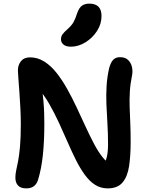

<svg xmlns="http://www.w3.org/2000/svg" viewBox="-20 -1027 822 1061"><path d="M125 14Q94 14 79.5 -2Q65 -18 65 -45Q65 -65 69.5 -85.5Q74 -106 80 -136.5Q86 -167 90.5 -216Q95 -265 95 -342Q95 -385 92.5 -431.5Q90 -478 87 -520.5Q84 -563 81.5 -594.5Q79 -626 79 -638Q79 -668 96 -689Q113 -710 146 -710Q188 -710 224.5 -687Q261 -664 292 -625Q323 -586 351 -536Q379 -486 404 -432.5Q429 -379 453 -327Q477 -275 500 -231.5Q523 -188 547 -158Q571 -128 596 -118L527 -86Q540 -98 551.5 -114.5Q563 -131 570 -158.5Q577 -186 577 -231Q577 -291 573.5 -345.5Q570 -400 568 -451.5Q566 -503 569 -552Q572 -601 583 -650Q592 -683 606 -697Q620 -711 643 -711Q673 -711 689 -694.5Q705 -678 709.5 -655.5Q714 -633 710 -612Q700 -564 697.5 -520.5Q695 -477 696.5 -434.5Q698 -392 700 -345Q702 -298 702 -242Q702 -168 693.5 -110Q685 -52 657.5 -19Q630 14 575 14Q536 14 505 -6Q474 -26 448 -62Q422 -98 399 -144Q376 -190 353.5 -242Q331 -294 306 -348Q281 -402 252.5 -452Q224 -502 187 -544L210 -549Q217 -504 220 -468.5Q223 -433 224 -403Q225 -373 225 -342Q225 -248 217 -171.5Q209 -95 191 -36Q185 -13 169 0.5Q153 14 125 14ZM372 -769Q345 -769 331 -780.5Q317 -792 317 -810Q317 -826 326 -838Q335 -850 352 -865Q376 -886 386.5 -905Q397 -924 406 -953Q417 -985 433.5 -996Q450 -1007 473 -1007Q507 -1007 524 -990Q541 -973 541 -939Q541 -894 516 -855.5Q491 -817 452 -793Q413 -769 372 -769Z"/></svg>

Font: Shantell Sans SemiBold
Style: Regular
Weight: 600
Designer: Stephen Nixon, Anya Danilova, Shantell Martin
Foundry: Arrow Type
Version: Version 1.011;[c5ecc13dd]